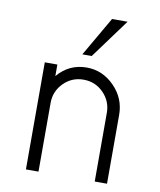

<svg xmlns="http://www.w3.org/2000/svg" viewBox="-84 -817 734 883"><g transform="rotate(10 283.0 -375.0)"><path d="M440 -750 305 -566.2H261.2L367.5 -750ZM292.5 -510Q366.2 -510 421.2 -454.4Q476.2 -398.8 476.2 -321.2V0H418.8V-321.2Q418.8 -375 380.6 -413.8Q342.5 -452.5 287.5 -452.5Q232.5 -452.5 194.4 -413.8Q156.2 -375 156.2 -321.2V0H97.5V-500H156.2V-446.2Q210 -510 292.5 -510Z"/></g></svg>

Font: Now Light
Style: Regular
Weight: 300
Designer: Alfredo Marco Pradil
Foundry: Alfredo Marco Pradil
Version: Version 1.002;PS 001.002;hotconv 1.0.88;makeotf.lib2.5.64775